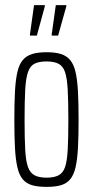

<svg xmlns="http://www.w3.org/2000/svg" viewBox="-20 -722 363 750"><path d="M162 8Q128 8 105.5 1.5Q83 -5 69 -21.5Q55 -38 48 -68Q41 -98 38.5 -143.5Q36 -189 36 -254Q36 -319 38.5 -365Q41 -411 48 -441Q55 -471 69 -487.5Q83 -504 105.5 -511Q128 -518 162 -518Q196 -518 218 -511Q240 -504 254 -487.5Q268 -471 275 -441Q282 -411 284.5 -365Q287 -319 287 -254Q287 -189 284.5 -143.5Q282 -98 275 -68Q268 -38 254 -21.5Q240 -5 218 1.5Q196 8 162 8ZM162 -28Q191 -28 208.5 -37Q226 -46 234 -69Q242 -92 244.5 -137Q247 -182 247 -254Q247 -326 244.5 -371.5Q242 -417 234 -440.5Q226 -464 208.5 -473Q191 -482 162 -482Q133 -482 115.5 -473.5Q98 -465 89.5 -441Q81 -417 78.5 -371.5Q76 -326 76 -254Q76 -182 78.5 -137Q81 -92 89.5 -69Q98 -46 115.5 -37Q133 -28 162 -28ZM97 -583V-588L113 -702H155V-697L124 -583ZM182 -583V-588L198 -702H239V-697L207 -583Z"/></svg>

Font: Saira UltraCondensed ExtraLight
Style: Regular
Weight: 250
Width: 1
Designer: Hector Gatti with collaboration of the Omnibus-Type team
Foundry: Omnibus-Type
Version: Version 1.101